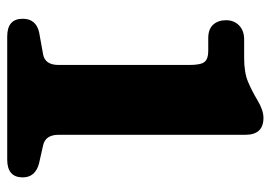

<svg xmlns="http://www.w3.org/2000/svg" viewBox="-129 -621 750 532"><g transform="rotate(90 246.0 -355.0)"><path d="M86 -557Q60.5 -557 48.2 -570.8Q36 -584.5 36 -606.5Q36 -628 50.2 -642.2Q64.5 -656.5 89.5 -656.5H140.5Q181 -656.5 206.5 -667.2Q232 -678 257 -693Q285 -710 306.5 -710Q353.5 -710 353.5 -660V-142.5Q353.5 -106 382.5 -99.5L433.5 -88Q471.5 -77.5 471.5 -43Q471.5 0 422 0H81Q32 0 32 -43Q32 -80 70 -88.5L131 -99.5Q160 -105 160 -142.5V-505Q160 -536.5 151.5 -546.8Q143 -557 122 -557Z"/></g></svg>

Font: Fraunces 9pt S100
Style: Bold
Weight: 700
Version: Version 1.000; ttfautohint (v1.8.3)